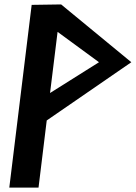

<svg xmlns="http://www.w3.org/2000/svg" viewBox="-20 -847 613 867"><path d="M206 -427 240 -703 427 -566ZM256 -827 123 -825 22 0H154L191 -303L573 -566Z"/></svg>

Font: Ny Stormning
Style: Kr
Weight: 400
Designer: Robert Jablonski, Mew Too
Foundry: Cannot Into Space Fonts
Version: Version 0.90